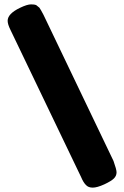

<svg xmlns="http://www.w3.org/2000/svg" viewBox="-20 -802 568 878"><path d="M351 8Q361 32 373 44Q384 56 404 56Q424 56 457 41Q489 26 501 14Q513 2 513 -14Q513 -27 499 -66L179 -734Q166 -759 160 -767Q152 -774 145 -779Q138 -782 122 -782Q104 -782 71 -766Q15 -739 15 -707Q15 -691 28 -665Z"/></svg>

Font: FredokaOneMacrons
Style: Regular
Weight: 500
Designer: ""
Foundry: ""
Version: ""